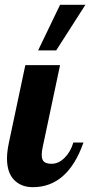

<svg xmlns="http://www.w3.org/2000/svg" viewBox="-20 -770 374 796"><path d="M85 -500H229L157 -160Q153 -143 153 -128Q153 -108 162.5 -99.5Q172 -91 194 -91Q223 -91 248 -116Q273 -141 284 -179H326Q261 6 116 6Q68 6 38.5 -24Q9 -54 9 -114Q9 -141 17 -179ZM138 -561 229 -750H334L213 -561Z"/></svg>

Font: Lobster Two
Style: Bold Italic
Weight: 700
Designer: Pablo Impallari
Foundry: Pablo Impallari. www.impallari.com
Version: Version 2.000